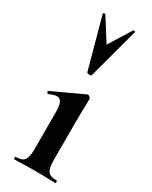

<svg xmlns="http://www.w3.org/2000/svg" viewBox="-192 -774 647 818"><g transform="rotate(30 131.5 -365.0)"><path d="M39 -12Q70 -12 81 -26.5Q92 -41 92 -81V-260Q92 -294 85 -309Q78 -324 62 -324Q49 -324 25 -313H24Q20 -313 18 -318.5Q16 -324 19 -325L170 -395L173 -396Q178 -396 183 -391Q188 -386 188 -382V-360Q186 -320 186 -262V-81Q186 -41 197.5 -26.5Q209 -12 240 -12Q243 -12 243 -6Q243 0 240 0Q214 0 199 -1L139 -2L80 -1Q65 0 39 0Q36 0 36 -6Q36 -12 39 -12ZM66 -729 135 -620 203 -729Q205 -731 209.5 -730Q214 -729 213 -726L146 -477Q144 -472 135 -472Q126 -472 123 -477L55 -726Q54 -729 59 -730Q64 -731 66 -729Z"/></g></svg>

Font: Cormorant Infant
Style: Bold
Weight: 700
Designer: Christian Thalmann (Catharsis Fonts)
Foundry: Catharsis Fonts
Version: Version 4.000